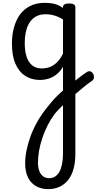

<svg xmlns="http://www.w3.org/2000/svg" viewBox="-20 -539 673 1335"><path d="M466 55Q482 40 498 26.5Q514 13 529.5 1Q545 -11 559 -21Q573 -31 584 -38Q598 -47 610 -42Q622 -37 628.5 -24Q635 -11 633 2.5Q631 16 617 25Q604 33 588 45.5Q572 58 554 73Q536 88 517.5 104Q499 120 482 134ZM315 776Q266 776 230 755Q194 734 174.5 694.5Q155 655 155 597Q155 552 165 503.5Q175 455 194 404Q213 353 242.5 302Q272 251 313 201Q328 182 345 162.5Q362 143 381 124.5Q400 106 418 90V-74Q395 -37 367.5 -17.5Q340 2 312.5 9.5Q285 17 258 17Q201 17 157 -10.5Q113 -38 88 -94Q63 -150 63 -235Q63 -287 73 -331Q83 -375 101.5 -410Q120 -445 147.5 -469Q175 -493 210 -506Q245 -519 287 -519Q315 -519 335 -516.5Q355 -514 374.5 -507Q394 -500 418 -484V-489Q418 -502 428.5 -508.5Q439 -515 461 -515Q482 -515 493 -508.5Q504 -502 504 -489V531Q504 589 491.5 634.5Q479 680 454.5 711.5Q430 743 394.5 759.5Q359 776 315 776ZM322 700Q345 700 363 688.5Q381 677 393 655.5Q405 634 411.5 602Q418 570 418 530V192Q407 203 396.5 213.5Q386 224 377.5 233.5Q369 243 360 253Q332 291 311 333Q290 375 275 419Q260 463 252 507Q244 551 244 593Q244 626 253.5 650.5Q263 675 280.5 687.5Q298 700 322 700ZM271 -63Q300 -63 326.5 -73Q353 -83 376.5 -106Q400 -129 418 -166V-404Q387 -423 357 -431.5Q327 -440 296 -440Q270 -440 247.5 -432Q225 -424 207.5 -408Q190 -392 177.5 -368Q165 -344 158.5 -312Q152 -280 152 -239Q152 -184 165 -144.5Q178 -105 204.5 -84Q231 -63 271 -63Z"/></svg>

Font: Playwrite VN
Style: Regular
Weight: 400
Designer: Veronika Burian, José Scaglione
Foundry: TypeTogether
Version: Version 1.002